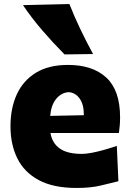

<svg xmlns="http://www.w3.org/2000/svg" viewBox="-20 -911 644 947"><path d="M357.9 16.1Q243.2 16.1 171.1 -22.7Q99.1 -61.5 65.4 -130.1Q31.7 -198.7 31.7 -288.1Q31.7 -377 62.7 -445.1Q93.8 -513.2 156.7 -552Q219.7 -590.8 315.4 -590.8Q437 -590.8 504.6 -528.1Q572.3 -465.3 572.3 -332.5Q572.3 -309.1 570.6 -290.8Q568.8 -272.5 566.4 -254.9H229Q237.3 -205.1 274.7 -178.5Q312 -151.9 384.3 -151.9Q403.8 -151.9 433.3 -157.5Q462.9 -163.1 495.4 -172.4Q527.8 -181.6 556.2 -191.4L564 -17.1Q526.9 -7.8 476.6 4.2Q426.3 16.1 357.9 16.1ZM393.6 -342.8Q394 -395.5 372.8 -425Q351.6 -454.6 317.9 -456.5Q282.2 -453.6 257.3 -423.6Q232.4 -393.6 227.5 -339.4ZM298.3 -642.6Q240.7 -700.7 188.2 -761.7Q135.7 -822.8 93.3 -885.7L322.3 -891.1Q346.7 -829.1 376 -767.8Q405.3 -706.5 439 -644.5Z"/></svg>

Font: Pinar DS4-ExtraBold
Style: Regular
Weight: 800
Designer: Amin Abedi
Version: Version 2.000